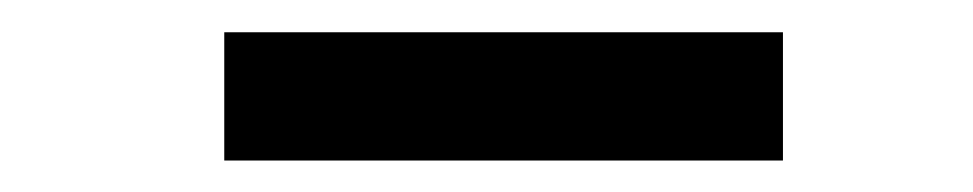

<svg xmlns="http://www.w3.org/2000/svg" viewBox="-20 -772 618 122"><path d="M122.5 -670V-751.5H477.5V-670Z"/></svg>

Font: Encode Sans SC SemiExpanded SemiBold
Style: Regular
Weight: 600
Width: 6
Designer: Multiple Designers
Foundry: Impallari Type
Version: Version 3.002